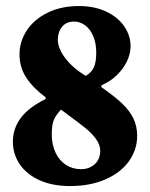

<svg xmlns="http://www.w3.org/2000/svg" viewBox="-20 -606 500 639"><path d="M436.5 -154.3Q436.5 -186 423.8 -212.2Q411.1 -238.3 385.7 -262.2Q360.4 -286.1 317.4 -315.9L317.9 -322.3Q345.7 -334 367.7 -354.7Q389.6 -375.5 402.1 -401.1Q414.6 -426.8 414.6 -452.1Q414.6 -487.8 393.3 -518.6Q372.1 -549.3 333 -567.6Q293.9 -585.9 243.2 -585.9Q183.1 -585.9 137.9 -563.5Q92.8 -541 68.8 -504.2Q44.9 -467.3 44.9 -425.3Q44.9 -381.3 67.9 -346.9Q90.8 -312.5 131.8 -282.2V-276.4Q75.2 -248.5 49.1 -213.4Q22.9 -178.2 22.9 -134.3Q22.9 -92.8 45.9 -59.1Q68.8 -25.4 111.8 -6.1Q154.8 13.2 212.9 13.2Q280.8 13.2 331.5 -9.3Q382.3 -31.7 409.4 -69.8Q436.5 -107.9 436.5 -154.3ZM300.3 -430.7Q300.3 -399.9 292.7 -382.6Q285.2 -365.2 265.6 -353.5Q222.7 -378.9 197.5 -412.1Q172.4 -445.3 172.4 -473.6Q172.4 -499.5 186.5 -516.8Q200.7 -534.2 226.6 -534.2Q246.6 -534.2 263.4 -521.7Q280.3 -509.3 290.3 -485.6Q300.3 -461.9 300.3 -430.7ZM208.5 -222.2Q244.6 -195.8 265.6 -178.7Q286.6 -161.6 300 -142.6Q313.5 -123.5 313.5 -104.5Q313.5 -76.2 295.4 -59.6Q277.3 -43 249 -43Q221.2 -43 199 -57.6Q176.8 -72.3 164.6 -98.6Q152.3 -125 152.3 -159.2Q152.3 -190.4 158.9 -206.3Q165.5 -222.2 183.1 -241.2Z"/></svg>

Font: Neuton
Style: Bold
Weight: 700
Designer: Brian M Zick
Foundry: Brian M Zick
Version: Version 1.560